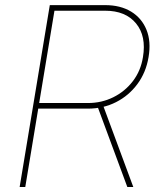

<svg xmlns="http://www.w3.org/2000/svg" viewBox="-20 -748 643 768"><path d="M58.6 0 179.2 -727.5H400.9Q461.4 -727.5 504.2 -701.7Q546.9 -675.8 565.9 -628.9Q585 -582 574.2 -519.5Q564 -458 529.5 -411.6Q495.1 -365.2 444.1 -339.4Q393.1 -313.5 332 -313.5H122.1L126 -335.9H332Q386.2 -335.9 432.9 -358.9Q479.5 -381.8 511.2 -423.1Q543 -464.4 551.8 -519.5Q565.9 -603.5 524.2 -654.3Q482.4 -705.1 400.9 -705.1H197.8L81.1 0ZM489.3 0 366.7 -331.1H390.6L513.2 0Z"/></svg>

Font: Inter 20pt Thin
Style: Italic
Weight: 250
Italic angle: -9.3988°
Version: Version 4.001;git-66647c0bb